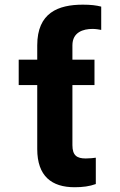

<svg xmlns="http://www.w3.org/2000/svg" viewBox="-20 -780 505 810"><path d="M378.6 -528.4H285.5V-588.8C285.5 -644.2 331 -658 370.4 -658C384.2 -658 398.4 -655.5 407 -653.8V-752.1C385.7 -757.5 363.3 -760.3 329.5 -760.3C225.5 -760.3 137.1 -726.2 137.1 -588.8V-528.4H58.9V-421.2H137.1V-151.3C137.1 -36.6 198.2 9.9 294.7 9.9C328.8 9.9 358.3 6 384.2 -3.6V-114.7C373.2 -113.3 360.1 -111.5 341.6 -111.5C304.7 -111.5 285.5 -123.9 285.5 -167.6V-421.2H378.6Z"/></svg>

Font: Karasuma Gothic
Style: Bold
Weight: 700
Designer: Rasmus Andersson / Ryoko Nishizuka
Foundry: Genbu
Version: Version 1.00